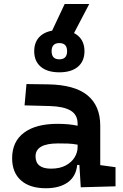

<svg xmlns="http://www.w3.org/2000/svg" viewBox="-20 -952 626 981"><path d="M214.4 9.8Q132.3 9.8 87.2 -30.3Q42 -70.3 42 -143.6Q42 -228.5 102.5 -273.9Q163.1 -319.3 273.9 -319.3Q332.5 -319.3 376.5 -309.6V-320.3Q376.5 -365.7 340.8 -387Q305.2 -408.2 234.4 -410.2L105.5 -413.6L115.2 -522.5L224.6 -521Q360.4 -519 426.3 -465.6Q492.2 -412.1 492.2 -309.6V-108.4L570.3 -97.7V0L392.6 4.9L385.7 -109.4H374.5Q368.2 -49.8 325.9 -20Q283.7 9.8 214.4 9.8ZM240.7 -90.3Q285.6 -90.3 315.9 -106.7Q346.2 -123 361.3 -148.2Q376.5 -173.3 376.5 -200.2V-212.9Q350.1 -217.8 326.4 -218.5Q302.7 -219.2 276.9 -219.2Q161.6 -219.2 161.6 -153.3Q161.6 -90.3 240.7 -90.3ZM283.2 -582.5Q222.2 -582.5 188.5 -610.8Q154.8 -639.2 154.8 -690.4Q154.8 -741.7 188.5 -770Q222.2 -798.3 283.2 -798.3Q344.2 -798.3 377.9 -770Q411.6 -741.7 411.6 -690.4Q411.6 -639.2 377.9 -610.8Q344.2 -582.5 283.2 -582.5ZM283.2 -648.9Q322.8 -648.9 322.8 -690.4Q322.8 -731.9 283.2 -731.9Q243.7 -731.9 243.7 -690.4Q243.7 -648.9 283.2 -648.9ZM223.1 -746.1 310.5 -931.6H436L338.9 -746.1Z"/></svg>

Font: Caskaydia Cove SemiBold
Style: Regular
Weight: 600
Monospace: yes
Designer: Aaron Bell
Foundry: Saja Typeworks
Version: Version 4.300; ttfautohint (v1.8.3)